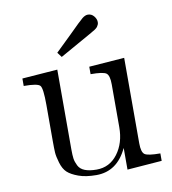

<svg xmlns="http://www.w3.org/2000/svg" viewBox="-76 -708 706 786"><g transform="rotate(-10 277.5 -315.5)"><path d="M191 -510Q218 -536 257 -574Q305 -622 317.5 -632Q330 -642 341 -642Q356 -642 366 -630Q376 -618 376 -605Q376 -599 374 -594.5Q372 -590 369.5 -586.5Q367 -583 362.5 -579.5Q358 -576 355.5 -574.5Q353 -573 347.5 -570Q342 -567 341 -566Q210 -492 206 -490ZM32 -400V-431L179 -442V-110Q179 -86 181 -72Q183 -58 191 -42Q199 -26 218 -18.5Q237 -11 267 -11Q321 -11 354.5 -55.5Q388 -100 388 -166V-344Q388 -381 375 -390.5Q362 -400 310 -400V-431L457 -442V-87Q457 -50 470 -40.5Q483 -31 535 -31V0L391 11V-79Q349 11 262 11Q218 11 188 0Q158 -11 143 -25Q128 -39 120 -66Q112 -93 111 -109.5Q110 -126 110 -158V-308Q110 -376 100 -388Q90 -400 32 -400Z"/></g></svg>

Font: CMU Serif
Style: Roman
Weight: 500
Version: Version 0.7.0